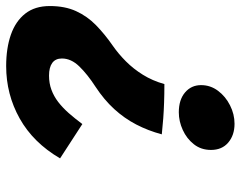

<svg xmlns="http://www.w3.org/2000/svg" viewBox="-99 -677 781 623"><g transform="rotate(-90 291.5 -365.5)"><path d="M330.2 -222.6Q296.4 -222.6 269.7 -223.6Q243 -224.5 218.8 -226.3Q194.6 -228.1 167.1 -231Q179 -275.5 199.1 -314.1Q219.1 -352.6 249.3 -385.6Q279.5 -418.5 321.5 -446.1Q361.8 -472.2 387.5 -498.7Q413.2 -525.1 413.2 -555.1Q413.2 -575.9 398.9 -586.4Q384.5 -596.9 357.8 -596.9Q332.6 -596.9 311.7 -589.1Q290.8 -581.4 272.2 -567.2Q253.8 -553 236.2 -533.2Q218.8 -513.4 200.5 -488.8L89.1 -561.1Q140.1 -648.2 218.5 -692.1Q296.9 -736 388.5 -736Q446.6 -736 490.4 -720.7Q534.2 -705.4 558.8 -674.1Q583.4 -642.8 583.4 -594.4Q583.4 -545.2 566.9 -509.2Q550.5 -473.1 521.4 -444.6Q492.2 -416 453.2 -389Q428.2 -371.6 403.9 -347.4Q379.6 -323.2 360.4 -292.3Q341.1 -261.4 330.2 -222.6ZM201.4 5Q164.5 5 140.5 -15.3Q116.5 -35.6 116.5 -71.4Q116.5 -103.6 134.9 -126.9Q153.2 -150.2 181.4 -163Q209.5 -175.8 238.5 -175.8Q279.2 -175.8 303 -155.6Q326.8 -135.4 326.8 -103.5Q326.8 -73.1 308.4 -48.6Q290.1 -24.1 261.2 -9.6Q232.4 5 201.4 5Z"/></g></svg>

Font: Grandstander Thin
Style: Italic
Weight: 100
Italic angle: -15°
Designer: Tyler Finck
Foundry: Etcetera Type Co
Version: Version 1.200